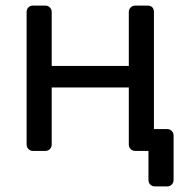

<svg xmlns="http://www.w3.org/2000/svg" viewBox="-20 -540 672 687"><path d="M75.2 -22.9V-497.1Q75.2 -506.8 81.5 -513.4Q87.9 -520 98.1 -520H142.1Q151.9 -520 158.4 -513.4Q165 -506.8 165 -497.1V-304.2H440.9V-497.1Q440.9 -506.8 447.5 -513.4Q454.1 -520 463.9 -520H507.8Q519 -520 524.9 -513.9Q530.8 -507.8 530.8 -497.1V-78.1H578.1Q587.9 -78.1 594.5 -71.5Q601.1 -64.9 601.1 -55.2V104Q601.1 113.8 594.5 120.4Q587.9 127 578.1 127H534.2Q524.4 127 517.8 120.4Q511.2 113.8 511.2 104V0H463.9Q454.1 0 447.5 -6.6Q440.9 -13.2 440.9 -22.9V-227.1H165V-22.9Q165 -13.2 158.4 -6.6Q151.9 0 142.1 0H98.1Q88.4 0 81.8 -6.6Q75.2 -13.2 75.2 -22.9Z"/></svg>

Font: Rubik AZ
Style: Regular
Weight: 400
Designer: Hubert and Fischer
Foundry: Hubert & Fischer
Version: Version 2.000